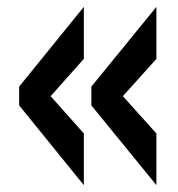

<svg xmlns="http://www.w3.org/2000/svg" viewBox="-20 -579 521 561"><path d="M36 -271V-326L225 -559V-407L128 -298L225 -189V-38ZM247 -271V-326L437 -559V-407L339 -298L437 -189V-38Z"/></svg>

Font: Oswald SemiBold
Style: Regular
Weight: 400
Version: Version